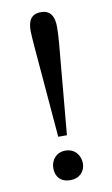

<svg xmlns="http://www.w3.org/2000/svg" viewBox="-80 -712 443 762"><g transform="rotate(-10 141.5 -330.5)"><path d="M158 -170 191 -538C193 -561 194 -584 194 -601C194 -641 180 -669 141 -669C99 -669 88 -640 88 -603C88 -587 90 -566 92 -538L123 -170ZM141 8C179 8 201 -18 201 -49C201 -82 179 -111 141 -111C104 -111 82 -83 82 -50C82 -16 102 8 141 8Z"/></g></svg>

Font: STIX Two Text
Style: Regular
Weight: 400
Designer: Ross Mills, John Hudson & Paul Hanslow, Tiro Typeworks Ltd; with prior portions MicroPress Inc., and Coen Hoffman.
Foundry: Tiro Typeworks Ltd
Version: Version 2.13 b171